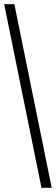

<svg xmlns="http://www.w3.org/2000/svg" viewBox="-20 -780 268 921"><path d="M179 121 0 -760H49L228 121Z"/></svg>

Font: Noto Serif ExtraCondensed
Style: Regular
Weight: 400
Width: 2
Designer: Monotype Design Team
Foundry: Monotype Imaging Inc.
Version: Version 2.015